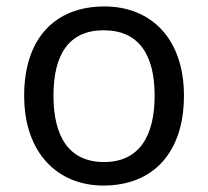

<svg xmlns="http://www.w3.org/2000/svg" viewBox="-20 -566 645 596"><path d="M551 -269C551 -446 449 -546 304 -546C150 -546 55 -446 55 -269C55 -91 159 10 301 10C454 10 551 -91 551 -269ZM146 -269C146 -396 193 -472 302 -472C411 -472 460 -396 460 -269C460 -142 411 -63 303 -63C194 -63 146 -142 146 -269Z"/></svg>

Font: Noto Sans Arabic
Style: Regular
Weight: 400
Designer: Monotype Design Team, Nadine Chahine, Nizar Qandah and Khaled Hosny
Foundry: Monotype Imaging Inc.
Version: Version 2.012